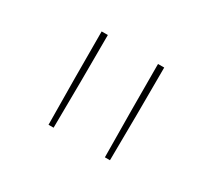

<svg xmlns="http://www.w3.org/2000/svg" viewBox="-76 -902 653 590"><g transform="rotate(30 250.0 -607.0)"><path d="M341 -442Q340 -524 339.5 -606.5Q339 -689 339 -772H361Q361 -689 360.5 -606.5Q360 -524 359 -442ZM141 -442Q140 -524 139.5 -606.5Q139 -689 139 -772H161Q161 -689 160.5 -606.5Q160 -524 159 -442Z"/></g></svg>

Font: Iosevka SS04 Thin
Style: Regular
Weight: 100
Monospace: yes
Designer: Belleve Invis
Foundry: Belleve Invis
Version: Version 19.0.0; ttfautohint (v1.8.4)